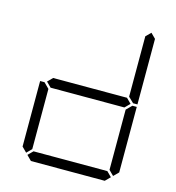

<svg xmlns="http://www.w3.org/2000/svg" viewBox="-135 -1072 1085 1186"><g transform="rotate(15 408.0 -479.0)"><path d="M644 -531 675 -500 644 -469H172L141 -500L172 -531ZM130 -42 99 -73V-492H127L130 -489L161 -458V-73ZM686 -489 689 -492H717V-73L686 -42L655 -73V-458ZM686 -958 717 -927V-508H689L686 -511L655 -541V-927ZM675 -31 644 0H172L141 -31L172 -62H644Z"/></g></svg>

Font: DSEG7 Classic
Style: Light
Weight: 300
Designer: Keshikan(Twitter:@keshinomi_88pro)
Version: Version 0.46